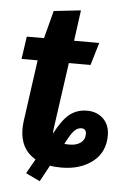

<svg xmlns="http://www.w3.org/2000/svg" viewBox="-53 -701 538 821"><g transform="rotate(5 216.0 -290.5)"><path d="M422 -139Q422 -66 369 -25.5Q316 15 236 15Q207 15 187 11L149 81L88 52L123 -10Q56 -49 56 -136Q56 -146 58 -166L95 -433H26L40 -530H114L145 -649L261 -662L243 -530H351L322 -433H229L189 -148Q187 -133 188 -127Q218 -186 249.5 -211.5Q281 -237 325 -237Q367 -237 394.5 -210.5Q422 -184 422 -139ZM328 -137Q328 -160 307 -160Q290 -160 275.5 -144.5Q261 -129 240 -87Q247 -86 263 -86Q292 -86 310 -99.5Q328 -113 328 -137Z"/></g></svg>

Font: Fira Sans Condensed SemiBold
Style: Italic
Weight: 600
Width: 3
Italic angle: -8°
Designer: bBox Type GmbH & Carrois Corporate GbR & Edenspiekermann AG
Foundry: bBox Type GmbH & Carrois Corporate GbR & Edenspiekermann AG
Version: Version 4.301